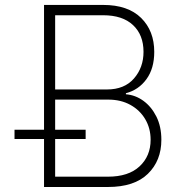

<svg xmlns="http://www.w3.org/2000/svg" viewBox="-20 -747 734 767"><path d="M155.9 0V-727.3H392Q491.1 -727.3 543.7 -675.4Q596.2 -623.6 596.2 -539.8Q596.2 -473.4 565 -430.6Q533.7 -387.8 483 -374.6V-370.4Q520.6 -367.5 552.7 -344.3Q584.9 -321 604.8 -281.2Q624.6 -241.5 624.6 -188.6Q624.6 -105.1 570.7 -52.6Q516.7 0 411.2 0ZM200.3 -41.2H411.2Q493.3 -41.2 537.5 -82.4Q581.7 -123.6 581.7 -188.6Q581.7 -234.4 560.2 -270.8Q538.7 -307.2 500.7 -328.1Q462.7 -349.1 412.6 -349.1H200.3ZM200.3 -389.6H407.3Q476.9 -389.6 515.1 -433.4Q553.3 -477.3 553.3 -539.8Q553.3 -607.6 511.4 -646.8Q469.5 -686.1 392 -686.1H200.3ZM38 -191.8V-228.7H322.1V-191.8Z"/></svg>

Font: Inter UI Extra Light
Style: Regular
Weight: 200
Designer: Rasmus Andersson
Foundry: rsms
Version: 3.2;8d6f07862